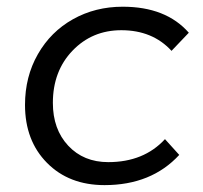

<svg xmlns="http://www.w3.org/2000/svg" viewBox="-20 -549 606 572"><path d="M291.5 2.5Q185.5 2.5 120 -63.8Q54.5 -130 54.5 -236.5Q54.5 -320.5 92.8 -387.5Q131 -454.5 197.5 -491.8Q264 -529 345.5 -529Q474.5 -529 542.5 -451.5L491 -397.5Q434.5 -459 341.5 -459Q254.5 -459 196 -398Q137.5 -337 137.5 -242.5Q137.5 -164 183.2 -115Q229 -66 302.5 -66Q408.5 -66 471.5 -134.5L514 -87.5Q431 2.5 291.5 2.5Z"/></svg>

Font: Argentum Sans Light
Style: Italic
Weight: 300
Italic angle: -11.3°
Designer: Julieta Ulanovsky (font), Owen Earl (portions from Jones font), Cristiano Sobral (main changes and remaster)
Foundry: Julieta Ulanovsky (font), Owen Earl (portions from Jones font), Cristiano Sobral (main changes and remaster)
Version: Version 3.127